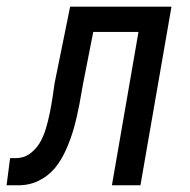

<svg xmlns="http://www.w3.org/2000/svg" viewBox="-42 -548 562 568"><path d="M373.5 0 465.3 -528.3H165.5L119.6 -302.2C117.7 -291 115.7 -277.3 113.8 -262.2C111.3 -247.1 108.9 -231 105.5 -214.8C102.1 -198.2 98.1 -182.1 93.3 -166C88.4 -149.9 82 -135.7 74.2 -123C65.9 -110.4 56.2 -100.1 44.9 -92.3C33.2 -84 19 -80.1 2.9 -80.1H-12.2L-22.5 0H3.9C29.8 1 52.2 -3.4 71.3 -12.7C90.3 -22 106.4 -34.2 120.1 -50.3C133.3 -66.4 144.5 -85 153.8 -106C163.1 -127 170.9 -148.4 177.2 -171.4C183.6 -194.3 188.5 -216.8 192.9 -239.7L204.1 -302.2L233.9 -453.6H367.7L289.1 0Z"/></svg>

Font: Roboto Condensed
Style: Italic
Weight: 400
Designer: Google
Version: Version 1.000;PS 001.000;hotconv 1.0.88;makeotf.lib2.5.64775